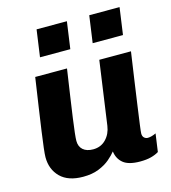

<svg xmlns="http://www.w3.org/2000/svg" viewBox="-110 -820 820 919"><g transform="rotate(-15 300.0 -360.0)"><path d="M189.5 10Q115.5 10 77 -28.2Q38.5 -66.5 38.5 -127Q38.5 -140.5 42.2 -172.5Q46 -204.5 52.8 -253.2Q59.5 -302 69.2 -367Q79 -432 90.5 -511H248Q237 -436 228.2 -376.8Q219.5 -317.5 213.5 -274.2Q207.5 -231 204.5 -203.8Q201.5 -176.5 201.5 -164.5Q201.5 -136 219.5 -120.2Q237.5 -104.5 269.5 -104.5Q308 -104.5 333 -130.5Q358 -156.5 363.5 -195.5L408 -511H565Q555 -441.5 545.2 -374.5Q535.5 -307.5 527.8 -252Q520 -196.5 515.2 -161Q510.5 -125.5 510.5 -118Q510.5 -104 518.2 -97Q526 -90 536 -90Q553.5 -90 577 -101L564.5 -12Q548.5 -2 526 4Q503.5 10 471.5 10Q415 10 388.5 -11.5Q362 -33 357 -70.5Q345 -55 323 -36Q301 -17 267.8 -3.5Q234.5 10 189.5 10ZM137 -596 155.8 -729.5H306L287.2 -596ZM398 -596 416.8 -729.5H567L548.2 -596Z"/></g></svg>

Font: Chivo Mono Medium
Style: Italic
Weight: 500
Italic angle: -8.05°
Monospace: yes
Designer: Hector Gatti
Foundry: Omnibus-Type
Version: Version 1.008